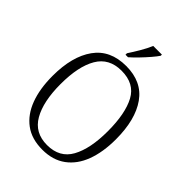

<svg xmlns="http://www.w3.org/2000/svg" viewBox="-264 -1056 1190 1190"><g transform="rotate(45 331.0 -460.5)"><path d="M331 10Q237 10 175.5 -35.5Q114 -81 83 -163.5Q52 -246 52 -359Q52 -529 122 -627Q192 -725 332 -725Q470 -725 539 -627.5Q608 -530 608 -358Q608 -246 577 -163.5Q546 -81 484 -35.5Q422 10 331 10ZM331 -31Q441 -31 489 -118Q537 -205 537 -358Q537 -513 491 -598.5Q445 -684 332 -684Q223 -684 173 -598.5Q123 -513 123 -358Q123 -205 173 -118Q223 -31 331 -31ZM279 -784Q301 -817 324.5 -857Q348 -897 362 -931H438V-921Q427 -904 403 -876Q379 -848 351.5 -819.5Q324 -791 301 -771H279Z"/></g></svg>

Font: Noto Serif Armenian SemiCondensed Light
Style: Regular
Weight: 300
Width: 4
Designer: Monotype Design Team
Foundry: Monotype Imaging Inc.
Version: Version 2.008; ttfautohint (v1.8.4.7-5d5b)